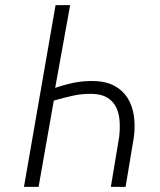

<svg xmlns="http://www.w3.org/2000/svg" viewBox="-20 -731 627 751"><path d="M73.7 0 197.3 -710.9H254.4L195.8 -387.2Q232.4 -399.9 269.8 -407.5Q307.1 -415 346.2 -414.1Q394.5 -413.1 427.2 -395.5Q460 -377.9 478.8 -348.1Q497.6 -318.4 503.4 -279.3Q509.3 -240.2 503.9 -196.3L471.2 0H413.6L446.3 -196.8Q449.7 -228 447.8 -257.6Q445.8 -287.1 434.8 -310.3Q423.8 -333.5 401.6 -347.9Q379.4 -362.3 342.8 -363.8Q303.7 -365.2 265.9 -356.9Q228 -348.6 190.4 -337.4L130.9 0Z"/></svg>

Font: Roboto Mono Light
Style: Italic
Weight: 300
Designer: Google
Version: Version 2.000985; 2015; ttfautohint (v1.3)